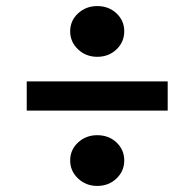

<svg xmlns="http://www.w3.org/2000/svg" viewBox="-20 -666 640 632"><path d="M68 -302V-398H532V-302ZM300 -54Q263 -54 237 -78.5Q211 -103 211 -138Q211 -173 237 -197Q263 -221 300 -221Q338 -221 363.5 -197Q389 -173 389 -138Q389 -103 363.5 -78.5Q338 -54 300 -54ZM300 -479Q263 -479 237 -503.5Q211 -528 211 -563Q211 -598 237 -622Q263 -646 300 -646Q338 -646 363.5 -622Q389 -598 389 -563Q389 -528 363.5 -503.5Q338 -479 300 -479Z"/></svg>

Font: DM Mono Medium
Style: Regular
Weight: 500
Designer: Colophon Foundry
Foundry: Colophon Foundry
Version: Version 1.000; ttfautohint (v1.8.2.53-6de2)